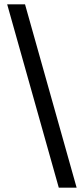

<svg xmlns="http://www.w3.org/2000/svg" viewBox="-20 -742 386 882"><path d="M332 120H250L13 -722H95Z"/></svg>

Font: TikTok Sans 24pt
Style: Regular
Weight: 400
Version: Version 4.000